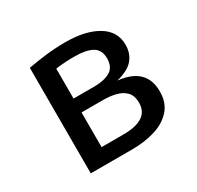

<svg xmlns="http://www.w3.org/2000/svg" viewBox="-124 -697 864 841"><g transform="rotate(-30 307.5 -276.5)"><path d="M299 -553.3Q400.5 -553.3 461.5 -516.7Q522.6 -480 522.6 -411.8Q522.6 -369.2 497.9 -339Q473.3 -308.7 412.8 -293.8Q550.3 -279.5 550.3 -160Q550.3 -103.1 518.7 -67.7Q487.2 -32.3 434.6 -16.2Q382.1 0 319 0H108.7V-533.8Q153.8 -542.1 201 -547.7Q248.2 -553.3 299 -553.3ZM299.5 -479Q271.3 -479 250.5 -477.4Q229.7 -475.9 207.2 -472.8V-321.5H311.8Q362.6 -321.5 392.6 -339Q422.6 -356.4 422.6 -401.5Q422.6 -443.6 392.1 -461.3Q361.5 -479 299.5 -479ZM207.2 -75.9H316.9Q446.7 -75.9 446.7 -162.1Q446.7 -198.5 427.9 -217.7Q409.2 -236.9 379.7 -244.1Q350.3 -251.3 317.9 -251.3H207.2Z"/></g></svg>

Font: Fira Code Retina
Style: Regular
Weight: 450
Monospace: yes
Designer: Carrois Corporate, Edenspiekermann AG, Nikita Prokopov
Foundry: Carrois Corporate, Edenspiekermann AG, Nikita Prokopov
Version: Version 6.002